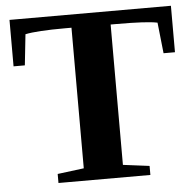

<svg xmlns="http://www.w3.org/2000/svg" viewBox="-49 -704 765 754"><g transform="rotate(-5 333.5 -327.5)"><path d="M151.4 0V-35.6L255.4 -48.8V-603H230.5Q118.7 -603 73.2 -593.3L60.1 -471.7H15.6V-654.8H651.9V-471.7H606.9L593.8 -593.3Q553.2 -602.1 433.6 -602.1H409.7V-48.8L513.7 -35.6V0Z"/></g></svg>

Font: Tinos
Style: Bold
Weight: 700
Designer: Steve Matteson
Foundry: Monotype Imaging Inc.
Version: Version 1.23